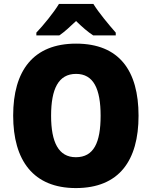

<svg xmlns="http://www.w3.org/2000/svg" viewBox="-20 -947 772 977"><path d="M455 -927H280C255 -885 199 -816 165 -781V-767H282C310 -786 334 -809 367 -840C399 -809 425 -786 454 -767H569V-781C533 -822 483 -882 455 -927ZM685 -358C685 -587 587 -725 367 -725C149 -725 47 -587 47 -359C47 -130 150 10 366 10C586 10 685 -130 685 -358ZM240 -358C240 -494 277 -571 367 -571C456 -571 492 -495 492 -358C492 -221 457 -147 366 -147C278 -147 240 -223 240 -358Z"/></svg>

Font: Noto Sans Devanagari UI SemiCondensed Black
Style: Regular
Weight: 900
Width: 4
Designer: Jelle Bosma - Monotype Design Team
Foundry: Monotype Imaging Inc.
Version: Version 2.004